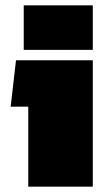

<svg xmlns="http://www.w3.org/2000/svg" viewBox="-20 -700 403 720"><path d="M69 -513V-680H328V-513ZM86 0V-300H20L40 -474H328V0Z"/></svg>

Font: Boz Display
Style: Regular
Weight: 900
Version: Version 2.000; ttfautohint (v1.8.3)